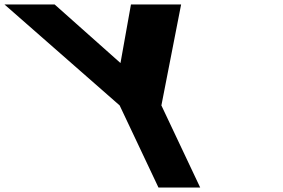

<svg xmlns="http://www.w3.org/2000/svg" viewBox="-362 -845 1274 865"><path d="M-342 -825 177.1 -370 352 0H540L365.1 -370L454 -825H228L180.8 -561L-116 -825Z"/></svg>

Font: Hussar
Style: BdOpOblFive
Weight: 700
Foundry: Cannot Into Space Fonts
Version: Version 2.00